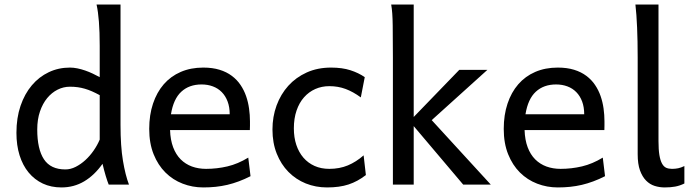

<svg xmlns="http://www.w3.org/2000/svg" viewBox="-20 -801 3016 833"><path d="M502.9 -258.8Q502.9 -166.5 513.4 -103.8Q523.9 -41 539.6 0H451.7Q446.3 -12.7 438.7 -37.8Q431.2 -63 424.8 -90.3Q389.6 -40.5 345.2 -14.2Q300.8 12.2 246.6 12.2Q201.7 12.2 165.8 -4.6Q129.9 -21.5 104.2 -52.5Q78.6 -83.5 64.9 -127.2Q51.3 -170.9 51.3 -224.6Q51.3 -289.6 69.1 -341.8Q86.9 -394 118.2 -430.9Q149.4 -467.8 191.7 -487.8Q233.9 -507.8 283.2 -507.8Q298.8 -507.8 315.7 -504.4Q332.5 -501 349.4 -495.1Q366.2 -489.3 382.3 -481.7Q398.4 -474.1 412.6 -466.3V-603Q412.6 -720.7 398.9 -781.2Q406.2 -781.2 420.9 -781.2Q435.5 -781.2 451.7 -781.2Q467.8 -781.2 482.2 -781.2Q496.6 -781.2 502.9 -781.2ZM283.2 -424.8Q255.4 -424.8 230 -412.1Q204.6 -399.4 184.8 -375.5Q165 -351.6 153.3 -317.1Q141.6 -282.7 141.6 -239.3Q141.6 -153.8 170.7 -109.9Q199.7 -65.9 263.7 -65.9Q286.1 -65.9 308.3 -77.1Q330.6 -88.4 350.3 -106.4Q370.1 -124.5 386.2 -147.7Q402.3 -170.9 412.6 -195.3V-388.2Q394.5 -397.9 378.9 -404.8Q363.3 -411.6 348.1 -416Q333 -420.4 317.4 -422.6Q301.8 -424.8 283.2 -424.8Z M861.8 -507.8Q901.9 -507.8 932.6 -498.3Q963.4 -488.8 985.8 -471.9Q1008.3 -455.1 1023.4 -432.6Q1038.6 -410.2 1047.6 -384.3Q1056.6 -358.4 1060.5 -330.3Q1064.5 -302.2 1064.5 -274.9Q1064.5 -268.1 1064.5 -255.9Q1064.5 -243.7 1064 -236.8H717.8Q719.2 -193.8 731.2 -162.1Q743.2 -130.4 763.9 -109.6Q784.7 -88.9 812.7 -78.6Q840.8 -68.4 874 -68.4Q921.4 -68.4 966.8 -79.1Q1012.2 -89.8 1057.1 -117.2L1066.9 -36.6Q1041 -23.4 1016.1 -14.2Q991.2 -4.9 966.3 1Q941.4 6.8 915.8 9.5Q890.1 12.2 861.8 12.2Q814.9 12.2 772.5 -4.2Q730 -20.5 697.8 -52.5Q665.5 -84.5 646.5 -131.8Q627.4 -179.2 627.4 -241.7Q627.4 -302.2 643.8 -351.3Q660.2 -400.4 690.4 -435.3Q720.7 -470.2 764.2 -489Q807.6 -507.8 861.8 -507.8ZM854.5 -434.6Q800.8 -434.6 766.6 -403.1Q732.4 -371.6 721.7 -305.2H976.6Q976.6 -336.4 967.5 -360.6Q958.5 -384.8 942.1 -401.4Q925.8 -418 903.3 -426.3Q880.9 -434.6 854.5 -434.6Z M1416 -507.8Q1464.8 -507.8 1500.2 -496.3Q1535.6 -484.9 1562.5 -466.3L1545.4 -378.4Q1512.2 -402.8 1479.5 -415Q1446.8 -427.2 1408.7 -427.2Q1376 -427.2 1347.9 -414.8Q1319.8 -402.3 1299.1 -378.9Q1278.3 -355.5 1266.6 -321.3Q1254.9 -287.1 1254.9 -244.1Q1254.9 -204.6 1265.6 -172.4Q1276.4 -140.1 1296.4 -116.9Q1316.4 -93.8 1344.7 -81.1Q1373 -68.4 1408.7 -68.4Q1453.1 -68.4 1489.3 -83.5Q1525.4 -98.6 1557.6 -127L1567.4 -41.5Q1548.8 -27.3 1530.5 -17.3Q1512.2 -7.3 1492.2 -0.7Q1472.2 5.9 1449.2 9Q1426.3 12.2 1398.9 12.2Q1349.6 12.2 1306.6 -5.1Q1263.7 -22.5 1231.4 -55.2Q1199.2 -87.9 1180.7 -134.3Q1162.1 -180.7 1162.1 -239.3Q1162.1 -294.4 1179.9 -343.3Q1197.8 -392.1 1230.7 -428.7Q1263.7 -465.3 1310.8 -486.6Q1357.9 -507.8 1416 -507.8Z M1684.6 0V-551.8Q1684.6 -630.9 1683.8 -690.2Q1683.1 -749.5 1677.2 -781.2H1774.9V-293.5L1972.7 -498H2094.7L1853 -279.8L2109.4 0H1989.7L1774.9 -253.9V0Z M2399.9 -507.8Q2439.9 -507.8 2470.7 -498.3Q2501.5 -488.8 2523.9 -471.9Q2546.4 -455.1 2561.5 -432.6Q2576.7 -410.2 2585.7 -384.3Q2594.7 -358.4 2598.6 -330.3Q2602.5 -302.2 2602.5 -274.9Q2602.5 -268.1 2602.5 -255.9Q2602.5 -243.7 2602.1 -236.8H2255.9Q2257.3 -193.8 2269.3 -162.1Q2281.2 -130.4 2302 -109.6Q2322.8 -88.9 2350.8 -78.6Q2378.9 -68.4 2412.1 -68.4Q2459.5 -68.4 2504.9 -79.1Q2550.3 -89.8 2595.2 -117.2L2605 -36.6Q2579.1 -23.4 2554.2 -14.2Q2529.3 -4.9 2504.4 1Q2479.5 6.8 2453.9 9.5Q2428.2 12.2 2399.9 12.2Q2353 12.2 2310.5 -4.2Q2268.1 -20.5 2235.8 -52.5Q2203.6 -84.5 2184.6 -131.8Q2165.5 -179.2 2165.5 -241.7Q2165.5 -302.2 2181.9 -351.3Q2198.2 -400.4 2228.5 -435.3Q2258.8 -470.2 2302.2 -489Q2345.7 -507.8 2399.9 -507.8ZM2392.6 -434.6Q2338.9 -434.6 2304.7 -403.1Q2270.5 -371.6 2259.8 -305.2H2514.6Q2514.6 -336.4 2505.6 -360.6Q2496.6 -384.8 2480.2 -401.4Q2463.9 -418 2441.4 -426.3Q2418.9 -434.6 2392.6 -434.6Z M2746.6 -551.8Q2746.6 -623.5 2744.1 -681.2Q2741.7 -738.8 2736.8 -781.2H2836.9V-189Q2836.9 -151.9 2840.8 -128.4Q2844.7 -105 2852.1 -91.6Q2859.4 -78.1 2870.1 -73.2Q2880.9 -68.4 2895.5 -68.4Q2909.7 -68.4 2922.4 -71Q2935.1 -73.7 2949.2 -80.6V-4.9Q2929.2 4.9 2909.4 8.5Q2889.6 12.2 2863.8 12.2Q2841.3 12.2 2820.3 5.6Q2799.3 -1 2783 -17.6Q2766.6 -34.2 2756.6 -61.8Q2746.6 -89.4 2746.6 -131.8V-551.8Z"/></svg>

Font: Andika DR AuSIL
Style: Regular
Weight: 400
Designer: Annie Olsen & Victor Gaultney
Foundry: SIL International
Version: Version 0.003